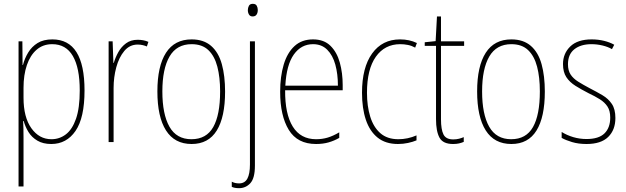

<svg xmlns="http://www.w3.org/2000/svg" viewBox="-20 -836 3276 1004"><path d="M254 -630Q422 -630 422 -363Q422 -220 375 -151.5Q328 -83 248 -83Q205 -83 175.5 -100.5Q146 -118 129 -145.5Q112 -173 104 -203H101Q103 -169 103 -114V139H77V-620H97L98 -496H100Q109 -531 127.5 -561.5Q146 -592 176.5 -611Q207 -630 254 -630ZM253 -605Q205 -605 171.5 -576Q138 -547 120.5 -495.5Q103 -444 103 -377V-325Q103 -223 144 -165.5Q185 -108 249 -108Q291 -108 324.5 -133.5Q358 -159 377.5 -215Q397 -271 397 -363Q397 -481 361 -543Q325 -605 253 -605Z M700 -628Q714 -628 728.5 -625.5Q743 -623 756 -617L748 -593Q739 -597 726.5 -600Q714 -603 700 -603Q658 -603 630 -569.5Q602 -536 588 -484Q574 -432 574 -376V-93H548V-620H569L573 -507H575Q583 -535 598.5 -563Q614 -591 639 -609.5Q664 -628 700 -628Z M1157 -357Q1157 -224 1113.5 -153.5Q1070 -83 982 -83Q893 -83 848 -154Q803 -225 803 -358Q803 -490 848 -560Q893 -630 982 -630Q1045 -630 1084 -596Q1123 -562 1140 -500.5Q1157 -439 1157 -357ZM829 -358Q829 -239 866 -173.5Q903 -108 981 -108Q1059 -108 1095 -171.5Q1131 -235 1131 -358Q1131 -432 1116.5 -487.5Q1102 -543 1069.5 -574Q1037 -605 982 -605Q904 -605 866.5 -540.5Q829 -476 829 -358Z M1276 -783Q1276 -795 1281.5 -805.5Q1287 -816 1302 -816Q1317 -816 1322.5 -806Q1328 -796 1328 -784Q1328 -769 1321.5 -759.5Q1315 -750 1301 -750Q1288 -750 1282 -760Q1276 -770 1276 -783ZM1230 148Q1217 148 1207.5 146Q1198 144 1192 141V114Q1208 123 1230 123Q1260 123 1273.5 98Q1287 73 1287 24V-620H1313V30Q1313 96 1289 122Q1265 148 1230 148Z M1617 -630Q1674 -630 1708 -596.5Q1742 -563 1757 -508.5Q1772 -454 1772 -391V-364H1471Q1470 -240 1511 -174Q1552 -108 1633 -108Q1665 -108 1693.5 -116.5Q1722 -125 1754 -144V-115Q1728 -100 1698.5 -91.5Q1669 -83 1633 -83Q1535 -83 1490 -157Q1445 -231 1445 -356Q1445 -436 1463.5 -498Q1482 -560 1520 -595Q1558 -630 1617 -630ZM1617 -605Q1555 -605 1516.5 -551Q1478 -497 1472 -388H1747Q1747 -449 1733.5 -498Q1720 -547 1691 -576Q1662 -605 1617 -605Z M2061 -83Q1996 -83 1954.5 -116.5Q1913 -150 1893 -210Q1873 -270 1873 -351Q1873 -483 1926 -556.5Q1979 -630 2072 -630Q2121 -630 2160 -611L2151 -587Q2133 -597 2113 -601Q2093 -605 2073 -605Q1992 -605 1945.5 -539.5Q1899 -474 1899 -351Q1899 -281 1916 -226Q1933 -171 1969 -139.5Q2005 -108 2063 -108Q2112 -108 2158 -128V-102Q2139 -94 2113.5 -88.5Q2088 -83 2061 -83Z M2350 -107Q2366 -107 2380 -110.5Q2394 -114 2405 -119V-94Q2393 -89 2380 -86Q2367 -83 2349 -83Q2296 -83 2278 -116.5Q2260 -150 2260 -213V-596H2201V-615L2258 -621L2265 -750H2286V-620H2407V-596H2286V-212Q2286 -159 2299 -133Q2312 -107 2350 -107Z M2829 -357Q2829 -224 2785.5 -153.5Q2742 -83 2654 -83Q2565 -83 2520 -154Q2475 -225 2475 -358Q2475 -490 2520 -560Q2565 -630 2654 -630Q2717 -630 2756 -596Q2795 -562 2812 -500.5Q2829 -439 2829 -357ZM2501 -358Q2501 -239 2538 -173.5Q2575 -108 2653 -108Q2731 -108 2767 -171.5Q2803 -235 2803 -358Q2803 -432 2788.5 -487.5Q2774 -543 2741.5 -574Q2709 -605 2654 -605Q2576 -605 2538.5 -540.5Q2501 -476 2501 -358Z M3198 -219Q3198 -157 3160.5 -120Q3123 -83 3047 -83Q3005 -83 2971.5 -93Q2938 -103 2917 -115V-146Q2944 -129 2977.5 -119Q3011 -109 3047 -109Q3111 -109 3141 -138.5Q3171 -168 3171 -221Q3171 -257 3156.5 -279Q3142 -301 3116.5 -317Q3091 -333 3057 -349Q3020 -368 2989.5 -387Q2959 -406 2941.5 -432.5Q2924 -459 2924 -501Q2924 -556 2962 -593Q3000 -630 3074 -630Q3108 -630 3138.5 -622.5Q3169 -615 3192 -602L3180 -579Q3160 -591 3131 -598Q3102 -605 3073 -605Q3017 -605 2983.5 -578.5Q2950 -552 2950 -500Q2950 -467 2964 -446Q2978 -425 3003.5 -409Q3029 -393 3063 -375Q3100 -356 3130.5 -338Q3161 -320 3179.5 -292.5Q3198 -265 3198 -219Z"/></svg>

Font: Noto Sans Kannada UI Condensed Thin
Style: Regular
Weight: 100
Width: 3
Designer: Jelle Bosma - Monotype Design Team
Foundry: Monotype Imaging Inc.
Version: Version 2.005; ttfautohint (v1.8.4.7-5d5b)